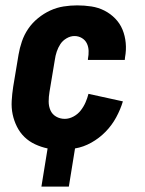

<svg xmlns="http://www.w3.org/2000/svg" viewBox="-20 -548 540 714"><path d="M134 146 157 4Q133 -1 110.5 -11.5Q88 -22 71 -38.5Q54 -55 43 -77Q32 -99 27 -123Q22 -147 23.5 -173Q25 -199 29 -225L49 -345Q53 -369 61.5 -394Q70 -419 85 -441Q100 -463 121.5 -480.5Q143 -498 167 -509Q191 -520 216.5 -524Q242 -528 267 -528Q294 -528 320 -524Q346 -520 368.5 -508.5Q391 -497 408.5 -479Q426 -461 435.5 -438Q445 -415 447.5 -388.5Q450 -362 445 -335L444 -325H307V-329Q310 -344 309.5 -359Q309 -374 303 -386.5Q297 -399 284.5 -406.5Q272 -414 257 -414Q242 -414 227.5 -405.5Q213 -397 204.5 -384Q196 -371 191 -356Q186 -341 184 -326L164 -206Q161 -188 161 -170.5Q161 -153 167.5 -138Q174 -123 188.5 -114.5Q203 -106 221 -106Q237 -106 253 -114.5Q269 -123 280 -137Q291 -151 298 -167Q305 -183 309 -199L437 -171Q428 -141 412 -111.5Q396 -82 372.5 -58Q349 -34 319.5 -17.5Q290 -1 259 4L236 146Z"/></svg>

Font: Iosevka Heavy
Style: Italic
Weight: 900
Italic angle: -9°
Monospace: yes
Designer: Belleve Invis
Foundry: Belleve Invis
Version: Version 32.5.0; ttfautohint (v1.8.4)